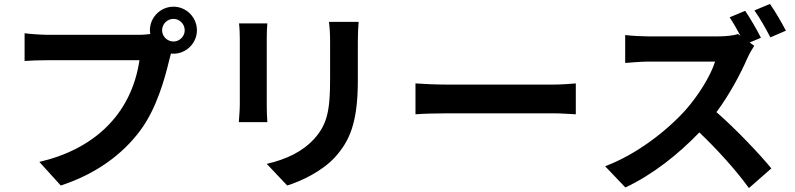

<svg xmlns="http://www.w3.org/2000/svg" viewBox="-20 -887 4040 976"><path d="M742 -733C742 -726 743 -720 744 -714C723 -711 701 -710 687 -710H224C191 -710 134 -714 105 -718V-577C130 -579 178 -581 224 -581H689C647 -300 452 -127 180 -64L289 56C467 -2 601 -101 691 -221C775 -332 818 -487 841 -585C844 -594 846 -604 849 -615C853 -614 858 -614 862 -614C927 -614 981 -668 981 -733C981 -799 927 -853 862 -853C796 -853 742 -799 742 -733ZM804 -733C804 -765 830 -791 862 -791C893 -791 919 -765 919 -733C919 -702 893 -676 862 -676C830 -676 804 -702 804 -733Z M1803 -776H1652C1656 -748 1658 -716 1658 -676V-486C1658 -330 1645 -255 1576 -180C1516 -115 1435 -77 1336 -54L1440 56C1513 33 1617 -16 1683 -88C1757 -170 1799 -263 1799 -478V-676C1799 -716 1801 -748 1803 -776ZM1339 -768H1195C1198 -745 1199 -710 1199 -691V-354C1199 -324 1195 -285 1194 -266H1339C1337 -289 1336 -328 1336 -353V-691C1336 -723 1337 -745 1339 -768Z M2092 -463V-306C2129 -309 2196 -311 2253 -311H2790C2832 -311 2883 -307 2907 -306V-463C2881 -461 2837 -457 2790 -457H2253C2201 -457 2128 -460 2092 -463Z M3894 -867 3815 -834C3842 -797 3875 -738 3896 -697L3975 -731C3957 -766 3921 -829 3894 -867ZM3768 -832 3689 -799C3707 -772 3727 -737 3744 -705L3732 -714C3712 -707 3672 -702 3629 -702H3276C3246 -702 3185 -705 3158 -709V-567C3179 -568 3234 -574 3276 -574H3615C3593 -503 3532 -404 3466 -329C3372 -224 3217 -102 3056 -42L3159 66C3296 2 3429 -103 3535 -214C3629 -124 3722 -21 3787 69L3901 -31C3842 -103 3721 -231 3622 -317C3689 -407 3745 -513 3779 -591C3788 -612 3806 -642 3814 -654L3791 -671L3848 -695C3831 -730 3794 -794 3768 -832Z"/></svg>

Font: DAIFUKU Sans JP
Style: Bold
Weight: 700
Designer: Original font ‘Source Han Sans JP’ : Ryoko NISHIZUKA  (kana, bopomofo & ideographs); Paul D. Hunt (Latin, Greek & Cyrill
Foundry: Daifuku
Version: Version 1.001